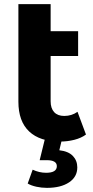

<svg xmlns="http://www.w3.org/2000/svg" viewBox="-20 -677 452 929"><path d="M396 -26Q373 -9 339.5 -0.5Q306 8 270 8Q173 8 121 -41Q69 -90 69 -185V-657H225V-526H358V-406H225V-187Q225 -153 242 -134.5Q259 -116 291 -116Q327 -116 355 -136ZM114 211 138 144Q170 159 203 159Q255 159 255 127Q255 98 206 98H172L198 -8H281L267 50Q311 55 332.5 77.5Q354 100 354 133Q354 179 314 205.5Q274 232 207 232Q181 232 156 226.5Q131 221 114 211Z"/></svg>

Font: Montserrat Alternates
Style: Bold
Weight: 700
Designer: Julieta Ulanovsky
Foundry: Julieta Ulanovsky
Version: Version 7.200